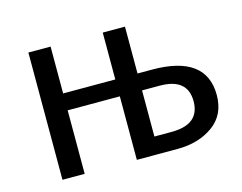

<svg xmlns="http://www.w3.org/2000/svg" viewBox="-79 -647 969 768"><g transform="rotate(-15 405.5 -263.5)"><path d="M569 0H400V-263H184V0H92V-527H184V-333H400V-527H492V-333H552Q776 -333 776 -168Q776 -86 716 -43Q656 0 569 0ZM563 -72Q680 -72 680 -168Q680 -263 565 -263H492V-72Z"/></g></svg>

Font: Trujillo
Style: Regular
Weight: 400
Designer: Fira Sans original fonts by bBox Type GmbH, Carrois Corporate GbR, & Edenspiekermann AG / Changes by Cristiano Sobral
Foundry: Fira Sans original fonts by bBox Type GmbH, Carrois Corporate GbR, & Edenspiekermann AG / Changes by Cristiano Sobral
Version: Version 4.301;October 17, 2021;FontCreator 14.0.0.2814 64-bi